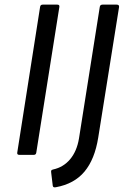

<svg xmlns="http://www.w3.org/2000/svg" viewBox="-20 -675 551 837"><path d="M64 0Q53.7 0 55.2 -9.8L154.8 -645Q156.2 -654.8 166 -654.8H230Q240.2 -654.8 238.8 -645L138.2 -9.8Q136.7 0 127.9 0ZM224.1 141.1Q211.4 144 210 134.8L203.1 77.1Q202.1 70.8 203.6 68.1Q205.1 65.4 210.9 64Q256.3 54.2 285.6 19.3Q314.9 -15.6 324.2 -70.8L415 -645Q416.5 -654.8 426.8 -654.8H488.8Q500.5 -654.8 499 -644L408.2 -75.2Q393.1 19.5 348.4 73Q303.7 126.5 224.1 141.1Z"/></svg>

Font: Sofia Sans
Style: Italic
Weight: 400
Italic angle: -9°
Designer: Botio Nikoltchev, Ani Petrova
Foundry: lettersoup
Version: Version 4.100